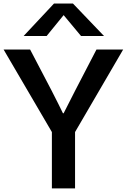

<svg xmlns="http://www.w3.org/2000/svg" viewBox="-22 -1048 705 1068"><path d="M-2 -772.5H145.5L264.6 -544.9Q309.6 -457 328.1 -418H332Q353.5 -459 396.5 -544.9L514.6 -772.5H663.1L395.5 -313.5V0H266.6V-313.5ZM109.4 -847.7 278.3 -1028.3H383.8L556.6 -847.7H428.7L332 -963.9L237.3 -847.7Z"/></svg>

Font: Gothic A1
Style: Bold
Weight: 700
Version: Version 2.50